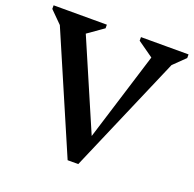

<svg xmlns="http://www.w3.org/2000/svg" viewBox="-123 -817 963 952"><g transform="rotate(20 358.0 -341.0)"><path d="M330 8 35 -677 83 -590 2 -671V-690H283V-671L168 -590L173 -675L422 -97H386L566 -677L579 -589L463 -671V-690H714V-671L633 -592L681 -677L386 8Z"/></g></svg>

Font: Platypi Light Medium
Style: Regular
Weight: 500
Version: Version 1.200